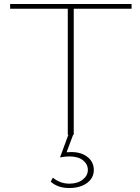

<svg xmlns="http://www.w3.org/2000/svg" viewBox="-20 -678 705 966"><path d="M642 -634H351V0H321V-634H31V-658H642ZM452 177Q452 218 417.5 243Q383 268 328 268Q271 268 235 236L246 216Q283 246 329 246Q371 246 396.5 225.5Q422 205 422 177Q422 148 397.5 128.5Q373 109 329 109Q307 109 282 114L324 0H348L315 88Q323 87 339 87Q389 87 420.5 112Q452 137 452 177Z"/></svg>

Font: Ysabeau Extralight
Style: Regular
Weight: 200
Designer: Christian Thalmann (Catharsis Fonts)
Version: Version 0.003